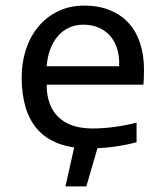

<svg xmlns="http://www.w3.org/2000/svg" viewBox="-20 -519 590 683"><path d="M492.2 -271Q492.2 -252.9 491.7 -240.7Q491.2 -228.5 490.2 -217.8H146Q146 -142.6 188 -102.3Q230 -62 309.1 -62Q330.6 -62 352.1 -63.7Q373.5 -65.4 393.6 -68.4Q413.6 -71.3 431.9 -75Q450.2 -78.6 465.8 -83V-13.2Q431.2 -3.4 387.5 2.7Q343.8 8.8 296.9 8.8Q233.9 8.8 188.5 -8.3Q143.1 -25.4 114 -57.9Q85 -90.3 71 -137.5Q57.1 -184.6 57.1 -244.1Q57.1 -295.9 72 -342Q86.9 -388.2 115.5 -423.1Q144 -458 185.5 -478.5Q227.1 -499 279.8 -499Q331.1 -499 370.6 -482.9Q410.2 -466.8 437.3 -437.3Q464.4 -407.7 478.3 -365.5Q492.2 -323.2 492.2 -271ZM403.8 -283.2Q405.3 -315.9 397.5 -343Q389.6 -370.1 373.3 -389.6Q356.9 -409.2 332.5 -420.2Q308.1 -431.2 275.9 -431.2Q248 -431.2 225.1 -420.4Q202.1 -409.7 185.5 -390.1Q168.9 -370.6 158.7 -343.3Q148.4 -315.9 146 -283.2ZM329.1 0 287.1 144H212.9L245.1 0Z"/></svg>

Font: Code New Roman
Style: Regular
Weight: 400
Monospace: yes
Designer: Sam Radian
Foundry: Code New Roman
Version: Version 2.00 November 29, 2014